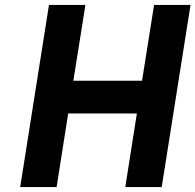

<svg xmlns="http://www.w3.org/2000/svg" viewBox="-20 -760 794 780"><path d="M179 -740H327L278 -432H557L606 -740H754L637 0H489L536 -299H257L210 0H62Z"/></svg>

Font: Exo
Style: Bold Italic
Weight: 700
Italic angle: -9°
Designer: Natanael Gama
Foundry: Natanael Gama
Version: Version 1.500; ttfautohint (v1.6)